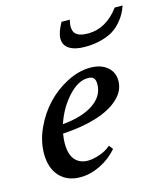

<svg xmlns="http://www.w3.org/2000/svg" viewBox="-106 -777 763 872"><g transform="rotate(-15 275.5 -341.0)"><path d="M338.4 -555.2Q292 -555.2 265.6 -571.8Q239.3 -588.4 239.3 -620.1Q239.3 -648.9 264.2 -692.9H302.7Q292 -648.9 307.6 -629.6Q323.2 -610.4 367.7 -610.4Q452.6 -610.4 514.2 -692.9H551.3Q544.4 -673.3 536.1 -657.5Q527.8 -641.6 510.7 -621.6Q493.7 -601.6 472.2 -587.9Q450.7 -574.2 415.8 -564.7Q380.9 -555.2 338.4 -555.2ZM165 11.2Q104 11.2 68.1 -27.6Q32.2 -66.4 32.2 -135.3Q32.2 -192.9 59.1 -252Q85.9 -311 128.2 -356Q170.4 -400.9 225.8 -429.4Q281.2 -458 335.4 -458Q384.8 -458 414.6 -433.3Q444.3 -408.7 444.3 -367.7Q444.3 -320.3 404.3 -283.7Q364.3 -247.1 296.1 -226.3Q228 -205.6 139.6 -200.7Q135.3 -177.2 135.3 -155.3Q135.3 -103.5 157.2 -78.1Q179.2 -52.7 217.8 -52.7Q242.2 -52.7 273.4 -63.5Q304.7 -74.2 326.2 -93.8L340.8 -74.7Q307.1 -35.2 259.8 -12Q212.4 11.2 165 11.2ZM313.5 -415Q267.1 -415.5 220.2 -364.3Q173.3 -313 149.9 -242.2Q242.7 -250.5 295.4 -286.4Q348.1 -322.3 348.1 -377.9Q348.1 -397.9 339.6 -406.7Q331.1 -415.5 313.5 -415Z"/></g></svg>

Font: Elstob 8pt SemiBold
Style: Italic
Weight: 600
Italic angle: -20°
Designer: Peter S. Baker
Version: Version 1.015